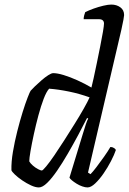

<svg xmlns="http://www.w3.org/2000/svg" viewBox="-20 -820 563 840"><path d="M150 0Q135 0 115.5 -9Q96 -18 77 -31Q58 -44 45 -56.5Q32 -69 30 -75Q29 -111 36.5 -155.5Q44 -200 55.5 -245.5Q67 -291 79 -329.5Q91 -368 101 -393.5Q111 -419 114 -423Q120 -430 133 -442.5Q146 -455 161.5 -468.5Q177 -482 191 -491Q205 -500 213 -500Q231 -500 259 -491.5Q287 -483 319 -468.5Q351 -454 380 -437Q383 -449 389.5 -477.5Q396 -506 403.5 -543.5Q411 -581 418.5 -617.5Q426 -654 430.5 -681.5Q435 -709 435 -717Q435 -726 429.5 -731Q424 -736 413 -736H346Q346 -744 348.5 -753.5Q351 -763 353 -767Q369 -775 390 -782.5Q411 -790 432 -795Q453 -800 467 -800Q490 -800 506.5 -788Q523 -776 523 -754Q523 -751 520 -733.5Q517 -716 511 -690L365 -65L376 -58Q386 -68 402 -89Q418 -110 435 -134Q452 -158 463 -177Q472 -177 478.5 -172.5Q485 -168 487 -164Q480 -143 465.5 -115Q451 -87 433 -61Q415 -35 396.5 -17.5Q378 0 363 0Q353 0 340 -4.5Q327 -9 315 -16.5Q303 -24 294.5 -31Q286 -38 284 -43L342 -233Q349 -256 355.5 -276Q362 -296 366 -301L361 -304Q344 -270 322 -229Q300 -188 276.5 -147.5Q253 -107 230 -73.5Q207 -40 186.5 -20Q166 0 150 0ZM163 -74Q167 -74 182 -92Q197 -110 217.5 -140Q238 -170 261 -206Q284 -242 306.5 -278Q329 -314 346.5 -345Q364 -376 372 -394Q328 -410 281.5 -419.5Q235 -429 195 -432Q183 -419 171 -387.5Q159 -356 148 -315Q137 -274 128 -232.5Q119 -191 113.5 -159Q108 -127 108 -114Q113 -105 124 -95.5Q135 -86 146.5 -80Q158 -74 163 -74Z"/></svg>

Font: Texturina 12pt Light
Style: Italic
Weight: 300
Italic angle: -11°
Designer: Guillermo Torres Carreño
Foundry: Omnibus-Type
Version: Version 1.002